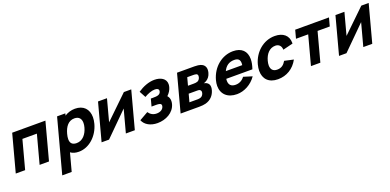

<svg xmlns="http://www.w3.org/2000/svg" viewBox="-4 -1466 5319 2617"><g transform="rotate(-20 2655.0 -157.5)"><path d="M-3.3 0H132.7L243.3 -413H453.3L342.7 0H478.7L623.3 -540H141.3Z M1055.5 -555C999.5 -555 948.6 -538.5 904.5 -510L912.5 -540H792.5L583.5 240H720.5L790 -19.5C819.1 2.5 858.8 15 909.8 15C1058.8 15 1191.7 -108 1235.1 -270C1244 -303 1248.3 -334.3 1248.3 -363.1C1248.3 -478.3 1179.5 -555 1055.5 -555ZM920.2 -106C855 -106 828.6 -139.9 828.6 -195.3C828.6 -217.1 832.7 -242.3 840.1 -270C866.4 -368 918.1 -434 1003.1 -434C1071.4 -434 1100.4 -392.3 1100.4 -333.5C1100.4 -313.9 1097.2 -292.4 1091.1 -270C1066.8 -179 1008.2 -106 920.2 -106Z M1868.3 -540H1761.3L1430.9 -221L1516.3 -540H1386.3L1241.7 0H1349.7L1682.1 -330L1593.7 0H1723.7Z M2298.8 -284C2335.1 -319 2355.6 -354.5 2365.7 -392C2369.7 -407 2371.6 -420.9 2371.6 -433.8C2371.6 -514.8 2297.1 -555 2207.4 -555C2125.4 -555 2039.3 -521 1964.6 -470L2014.7 -377C2062.2 -405 2119.6 -429 2167.6 -429C2198.7 -429 2224.2 -419.3 2224.2 -392.8C2224.2 -388.7 2223.6 -384.1 2222.2 -379C2210.1 -334 2164.3 -331 2108.3 -331H2076.3L2047.9 -225H2079.9C2091.1 -225 2102.7 -225.3 2114 -225.3C2153.5 -225.3 2189 -221.8 2189 -190.7C2189 -186.4 2188.3 -181.5 2186.8 -176C2176.4 -137 2137.7 -112 2083.7 -112C2031.7 -112 1994.8 -135 1967.3 -174L1841 -102C1870.4 -29 1949.6 15 2050.6 15C2170.6 15 2291 -46 2322.1 -162C2326.3 -177.7 2328.3 -192.7 2328.3 -206.6C2328.3 -238.1 2317.8 -264.6 2298.8 -284Z M2387.7 0H2657.7C2692.7 0 2727.5 -3 2753.3 -10C2828.7 -30 2877.9 -83 2897.2 -155C2901.6 -171.3 2903.5 -185.6 2903.5 -197.9C2903.5 -236.2 2884.7 -256.9 2860.7 -269C2851.1 -274 2838.1 -278 2825.7 -280C2838.5 -283 2852.1 -289 2866.5 -298C2896.6 -317 2921.1 -345 2934 -393C2938.3 -409.1 2940.2 -423.5 2940.2 -436.5C2940.2 -488.9 2908.5 -517 2872.4 -529C2854 -535 2825.3 -540 2785.3 -540H2532.3ZM2611.9 -322 2642.2 -435H2725.2C2731.2 -435 2759.2 -435 2772.9 -430C2787.1 -425 2793 -413 2793 -398.3C2793 -392.2 2792 -385.7 2790.2 -379C2784.3 -357 2770.2 -338 2751.1 -330C2736.5 -324 2715.9 -322 2694.9 -322ZM2553.3 -103 2583.8 -217H2705.8C2714.8 -217 2731.8 -217 2743.2 -211C2753.4 -205.6 2762.2 -195.4 2762.2 -178C2762.2 -173 2761.5 -167.3 2759.8 -161C2754.4 -141 2740.5 -119 2719.4 -111C2706.1 -106 2689.3 -103 2675.3 -103Z M3134.3 -232H3513.3C3531.6 -284 3540.5 -331.1 3540.5 -372.3C3540.5 -486.4 3472.3 -555 3347.4 -555C3187.4 -555 3043.6 -440 2996.1 -263C2988.5 -234.5 2984.8 -207.4 2984.8 -182.1C2984.8 -63.8 3065.8 15 3202.6 15C3306.6 15 3416.9 -42 3484.4 -141L3358.9 -180C3327.1 -136 3281.7 -112 3228.7 -112C3164.4 -112 3132.3 -144.8 3132.3 -204.5C3132.3 -213.1 3133 -222.3 3134.3 -232ZM3321.7 -437C3378.1 -437 3405 -414 3405 -361.1C3405 -352.6 3404.3 -343.2 3402.9 -333H3164.9C3197.2 -401.5 3248.7 -437 3321.7 -437Z M3797.6 15C3922.6 15 4028.8 -49 4090.6 -164L3959.4 -193C3929.4 -141 3892.7 -112 3831.7 -112C3769.9 -112 3740.6 -148.3 3740.6 -206.3C3740.6 -225.3 3743.8 -246.8 3750 -270C3774.1 -360 3830.3 -428 3916.3 -428C3966.3 -428 4000.5 -395 4001.5 -339L4147.1 -375C4147.3 -379 4147.4 -383 4147.4 -387C4147.4 -490.9 4074.7 -555 3952.4 -555C3787.4 -555 3649.9 -434 3606 -270C3597.4 -237.9 3593.1 -207.3 3593.1 -178.9C3593.1 -64.1 3662.9 15 3797.6 15Z M4278.7 0H4414.7L4527.2 -420H4704.2L4736.3 -540H4246.3L4214.2 -420H4391.2Z M5312.3 -540H5205.3L4874.9 -221L4960.3 -540H4830.3L4685.7 0H4793.7L5126.1 -330L5037.7 0H5167.7Z"/></g></svg>

Font: Manrope
Style: ExtraBoldItalic
Weight: 800
Italic angle: -15°
Designer: Mikhail Sharanda
Foundry: Mikhail Sharanda
Version: Version 4.502;hotconv 1.0.109;makeotfexe 2.5.65596